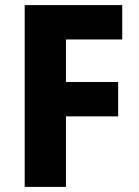

<svg xmlns="http://www.w3.org/2000/svg" viewBox="-20 -827 544 754"><path d="M239 -93V-370H444V-505H239V-672H460V-807H77V-93Z"/></svg>

Font: Noto Sans Kannada UI SemiCondensed ExtraBold
Style: Regular
Weight: 800
Width: 4
Designer: Jelle Bosma - Monotype Design Team
Foundry: Monotype Imaging Inc.
Version: Version 2.005